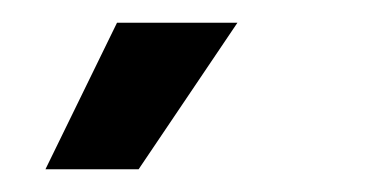

<svg xmlns="http://www.w3.org/2000/svg" viewBox="-20 -731 323 169"><path d="M102 -582H20L83 -711H189Z"/></svg>

Font: Bricolage Grotesque 72pt
Style: Regular
Weight: 400
Version: Version 1.001;gftools[0.9.33.dev8+g029e19f]